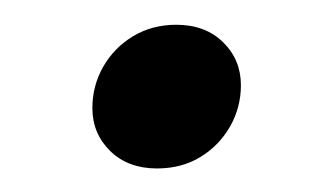

<svg xmlns="http://www.w3.org/2000/svg" viewBox="-20 -298 274 159"><path d="M126 -277.5Q150 -277.5 164.8 -263Q179.5 -248.5 179.5 -227.5Q179.5 -209 170.5 -193.2Q161.5 -177.5 146 -168Q130.5 -158.5 110 -158.5Q86 -158.5 71.2 -173Q56.5 -187.5 56.5 -208.5Q56.5 -227 65.5 -242.8Q74.5 -258.5 90.2 -268Q106 -277.5 126 -277.5Z"/></svg>

Font: Newsreader Text
Style: Italic
Weight: 400
Italic angle: -17°
Designer: Hugues Gentile
Foundry: Production Type
Version: Version 1.001